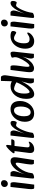

<svg xmlns="http://www.w3.org/2000/svg" viewBox="1659 -2395 752 4110"><g transform="rotate(-90 2035.0 -340.0)"><path d="M68 16Q51 16 46 -3.5Q41 -23 41 -44Q41 -80 44.5 -108Q48 -136 52 -170L88 -491H158Q178 -491 184 -469Q190 -447 190 -419Q190 -405 188 -389.5Q186 -374 182 -342L163 -179Q157 -127 152 -92Q147 -57 144 -32Q141 -7 138 16ZM156 -548Q128 -548 107.5 -567Q87 -586 87 -617Q87 -654 111 -674.5Q135 -695 166 -695Q195 -695 214.5 -678Q234 -661 234 -627Q234 -593 211 -570.5Q188 -548 156 -548Z M594 10Q583 10 577.5 -0.5Q572 -11 570.5 -24Q569 -37 569 -45Q569 -59 571 -81Q573 -103 576 -127.5Q579 -152 582 -170L599 -274Q602 -294 605 -311.5Q608 -329 608 -349Q608 -364 602 -372Q596 -380 586 -380Q573 -380 543 -355Q513 -330 479 -283.5Q445 -237 417.5 -172Q390 -107 382 -27L356 -175Q386 -262 423.5 -322Q461 -382 500 -419Q539 -456 575.5 -473Q612 -490 640 -490Q670 -490 688.5 -479Q707 -468 715.5 -448.5Q724 -429 724 -403Q724 -378 720.5 -353.5Q717 -329 713 -303L665 10ZM295 14Q282 14 275.5 9.5Q269 5 268.5 -14Q268 -33 273 -75L320 -491H390Q405 -491 417 -469Q429 -447 429 -419Q429 -406 421.5 -378.5Q414 -351 404 -320.5Q394 -290 386 -267L360 -185L397 -191L381 -27Q380 -17 369 -9Q358 -1 343 4Q328 9 314.5 11.5Q301 14 295 14Z M897 16Q849 16 829.5 -12Q810 -40 817 -100L856 -405H824Q809 -405 809 -421Q809 -431 822.5 -450Q836 -469 857 -492Q878 -515 900.5 -536Q923 -557 942 -570.5Q961 -584 971 -584Q982 -584 986 -575.5Q990 -567 988 -554L979 -475H1091Q1106 -475 1108.5 -470Q1111 -465 1107 -454Q1095 -420 1084.5 -412.5Q1074 -405 1046 -405H966L941 -191Q939 -172 937.5 -155Q936 -138 936 -124Q936 -101 947 -91.5Q958 -82 983 -82Q1007 -82 1024.5 -92Q1042 -102 1049 -102Q1057 -102 1057 -92Q1057 -82 1046.5 -64Q1036 -46 1015.5 -27.5Q995 -9 965 3.5Q935 16 897 16Z M1248 -24 1224 -175Q1261 -271 1299.5 -341.5Q1338 -412 1378 -451Q1418 -490 1459 -490Q1482 -490 1492 -475.5Q1502 -461 1502 -439Q1502 -419 1497.5 -400.5Q1493 -382 1484.5 -370Q1476 -358 1464 -358Q1453 -358 1439.5 -365Q1426 -372 1403 -372Q1388 -372 1365 -341Q1342 -310 1317.5 -258.5Q1293 -207 1274 -145.5Q1255 -84 1248 -24ZM1164 14Q1151 14 1144.5 9.5Q1138 5 1137.5 -14Q1137 -33 1142 -75L1189 -491H1259Q1274 -491 1286 -469Q1298 -447 1298 -419Q1298 -406 1290.5 -378.5Q1283 -351 1273 -320.5Q1263 -290 1255 -267L1229 -185L1266 -191L1248 -24Q1247 -14 1236 -6.5Q1225 1 1210.5 5.5Q1196 10 1183 12Q1170 14 1164 14Z M1664 15Q1578 15 1530.5 -35.5Q1483 -86 1483 -184Q1483 -249 1504.5 -304.5Q1526 -360 1563 -402Q1600 -444 1648.5 -467.5Q1697 -491 1751 -491Q1837 -491 1882.5 -440Q1928 -389 1928 -286Q1928 -224 1907.5 -169.5Q1887 -115 1851 -73.5Q1815 -32 1767 -8.5Q1719 15 1664 15ZM1688 -60Q1726 -60 1753.5 -88Q1781 -116 1795.5 -165Q1810 -214 1810 -275Q1810 -340 1790.5 -378Q1771 -416 1726 -416Q1689 -416 1660.5 -388Q1632 -360 1616.5 -311.5Q1601 -263 1601 -201Q1601 -132 1623 -96Q1645 -60 1688 -60Z M2075 16Q2021 16 1997.5 -28Q1974 -72 1974 -157Q1974 -230 1994.5 -291Q2015 -352 2052 -396.5Q2089 -441 2138 -465.5Q2187 -490 2244 -490Q2279 -490 2313.5 -478.5Q2348 -467 2373 -455L2341 -357Q2314 -375 2284.5 -388Q2255 -401 2230.5 -408Q2206 -415 2193 -415Q2164 -415 2140 -387.5Q2116 -360 2101.5 -311.5Q2087 -263 2087 -200Q2087 -142 2095.5 -112Q2104 -82 2123 -82Q2139 -82 2172.5 -111.5Q2206 -141 2250.5 -210Q2295 -279 2344 -397L2373 -308Q2320 -188 2268 -117Q2216 -46 2167.5 -15Q2119 16 2075 16ZM2339 10Q2328 10 2320 -2.5Q2312 -15 2308 -33Q2304 -51 2304 -66Q2304 -91 2312.5 -123Q2321 -155 2334 -204L2354 -279L2325 -311L2336 -416L2350 -433L2358 -696H2436Q2451 -696 2460.5 -683Q2470 -670 2474.5 -652.5Q2479 -635 2479 -619Q2479 -609 2478 -596.5Q2477 -584 2474 -562.5Q2471 -541 2465 -503L2432 -273Q2425 -225 2420 -175Q2415 -125 2412.5 -78Q2410 -31 2409 10Z M2627 13Q2588 13 2566.5 -8.5Q2545 -30 2545 -73Q2545 -88 2545.5 -103Q2546 -118 2548.5 -139Q2551 -160 2555 -193L2593 -491H2663Q2680 -491 2685.5 -471.5Q2691 -452 2691 -424Q2691 -403 2688 -369Q2685 -335 2679 -294L2667 -212Q2663 -184 2661.5 -162Q2660 -140 2660 -126Q2660 -106 2664.5 -95.5Q2669 -85 2682 -85Q2697 -85 2720 -107Q2743 -129 2768.5 -165Q2794 -201 2816 -242.5Q2838 -284 2852 -323Q2866 -362 2866 -390Q2866 -413 2860.5 -428.5Q2855 -444 2856 -454Q2856 -463 2867.5 -470Q2879 -477 2895 -481.5Q2911 -486 2927 -488.5Q2943 -491 2952 -491Q2969 -491 2978.5 -471Q2988 -451 2984 -414L2937 10H2867Q2855 10 2848 -2.5Q2841 -15 2838.5 -31Q2836 -47 2836 -55Q2836 -78 2842.5 -105Q2849 -132 2861.5 -174Q2874 -216 2892 -282V-265Q2853 -163 2806 -102Q2759 -41 2713 -14Q2667 13 2627 13Z M3211 16Q3132 16 3090 -33Q3048 -82 3048 -174Q3048 -264 3083.5 -336Q3119 -408 3180.5 -449.5Q3242 -491 3321 -491Q3363 -491 3395 -480Q3427 -469 3427 -434Q3427 -419 3422 -404Q3417 -389 3409 -379Q3401 -369 3393 -369Q3389 -369 3382 -371.5Q3375 -374 3370 -377Q3359 -384 3343.5 -393Q3328 -402 3309.5 -409Q3291 -416 3271 -416Q3240 -416 3215.5 -387Q3191 -358 3177 -310Q3163 -262 3163 -206Q3163 -132 3185.5 -107.5Q3208 -83 3251 -83Q3287 -83 3312 -95.5Q3337 -108 3360 -124Q3369 -130 3374 -131.5Q3379 -133 3383 -133Q3388 -133 3391 -129Q3394 -125 3394 -120Q3394 -102 3379 -78.5Q3364 -55 3338 -33.5Q3312 -12 3279.5 2Q3247 16 3211 16Z M3505 16Q3488 16 3483 -3.5Q3478 -23 3478 -44Q3478 -80 3481.5 -108Q3485 -136 3489 -170L3525 -491H3595Q3615 -491 3621 -469Q3627 -447 3627 -419Q3627 -405 3625 -389.5Q3623 -374 3619 -342L3600 -179Q3594 -127 3589 -92Q3584 -57 3581 -32Q3578 -7 3575 16ZM3593 -548Q3565 -548 3544.5 -567Q3524 -586 3524 -617Q3524 -654 3548 -674.5Q3572 -695 3603 -695Q3632 -695 3651.5 -678Q3671 -661 3671 -627Q3671 -593 3648 -570.5Q3625 -548 3593 -548Z M3816 -24 3792 -175Q3829 -271 3867.5 -341.5Q3906 -412 3946 -451Q3986 -490 4027 -490Q4050 -490 4060 -475.5Q4070 -461 4070 -439Q4070 -419 4065.5 -400.5Q4061 -382 4052.5 -370Q4044 -358 4032 -358Q4021 -358 4007.5 -365Q3994 -372 3971 -372Q3956 -372 3933 -341Q3910 -310 3885.5 -258.5Q3861 -207 3842 -145.5Q3823 -84 3816 -24ZM3732 14Q3719 14 3712.5 9.5Q3706 5 3705.5 -14Q3705 -33 3710 -75L3757 -491H3827Q3842 -491 3854 -469Q3866 -447 3866 -419Q3866 -406 3858.5 -378.5Q3851 -351 3841 -320.5Q3831 -290 3823 -267L3797 -185L3834 -191L3816 -24Q3815 -14 3804 -6.5Q3793 1 3778.5 5.5Q3764 10 3751 12Q3738 14 3732 14Z"/></g></svg>

Font: Alkatra
Style: Regular
Weight: 400
Designer: Suman Bhandary
Version: Version 1.100;gftools[0.9.22]